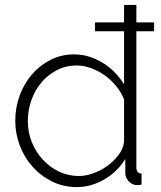

<svg xmlns="http://www.w3.org/2000/svg" viewBox="-20 -750 655 780"><path d="M292 10Q238 10 192 -12.5Q146 -35 112.5 -72.5Q79 -110 60.5 -158.5Q42 -207 42 -259Q42 -313 60 -362Q78 -411 110 -448Q142 -485 185.5 -507Q229 -529 281 -529Q315 -529 345 -519Q375 -509 401 -492.5Q427 -476 448 -454Q469 -432 484 -407V-623H366V-659H484V-730H534V-659H606V-623H534V-70Q534 -45 555 -45V0Q549 1 545 1.5Q541 2 537 2Q517 2 503 -13.5Q489 -29 489 -46V-104Q457 -52 403.5 -21Q350 10 292 10ZM301 -35Q328 -35 359 -46Q390 -57 416.5 -76.5Q443 -96 462 -121Q481 -146 484 -175V-346Q473 -374 452.5 -399.5Q432 -425 406 -443.5Q380 -462 350 -473Q320 -484 292 -484Q247 -484 210 -464.5Q173 -445 147 -413.5Q121 -382 107 -341.5Q93 -301 93 -258Q93 -213 109 -173Q125 -133 153.5 -102Q182 -71 219.5 -53Q257 -35 301 -35Z"/></svg>

Font: Oxford Sans
Style: Regular
Weight: 300
Designer: Matt McInerney, Pablo Impallari, Rodrigo Fuenzalida
Foundry: Matt McInerney, Pablo Impallari, Rodrigo Fuenzalida
Version: Version 3.000g; ttfautohint (v1.5) -l 8 -r 28 -G 28 -x 14 -D